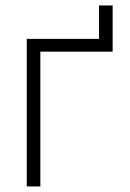

<svg xmlns="http://www.w3.org/2000/svg" viewBox="-20 -670 467 690"><path d="M384.8 -484.4H125V0H76.2V-530.3H335.9V-650.4H384.8Z"/></svg>

Font: Pretendard Std ExtraLight
Style: Regular
Weight: 200
Designer: Base glyphs from Inter by Rasmus Andersson; Hangeul glyphs from Noto Sans CJK(Source Han Sans) by Jang Soo-young and Kan
Foundry: Kil Hyung-jin
Version: Version 1.309